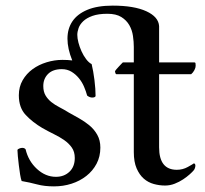

<svg xmlns="http://www.w3.org/2000/svg" viewBox="-20 -653 730 683"><path d="M671 -431Q675 -431 675.5 -427.5Q676 -424 676 -419Q676 -412 671.5 -403.5Q667 -395 660 -389H546V-129Q546 -49 609 -49Q630 -49 648 -59Q666 -69 670 -72Q675 -70 675 -64Q675 -59 673 -54Q671 -49 669 -47Q665 -42 655 -33Q645 -24 631.5 -15Q618 -6 601.5 0.5Q585 7 567 7Q547 7 527 1.5Q507 -4 491.5 -17.5Q476 -31 466 -54Q456 -77 456 -112V-389H394Q392 -389 390.5 -393Q389 -397 389 -399Q390 -402 394 -406.5Q398 -411 402.5 -416Q407 -421 411.5 -425.5Q416 -430 417 -431H456V-486Q456 -504 453 -525Q450 -546 440 -563.5Q430 -581 411.5 -592.5Q393 -604 362 -604Q330 -604 309 -596.5Q288 -589 276 -577.5Q264 -566 259.5 -553Q255 -540 255 -529Q255 -517 259 -501.5Q263 -486 270 -470.5Q277 -455 286.5 -442.5Q296 -430 306 -425Q309 -413 311.5 -398.5Q314 -384 316 -368.5Q318 -353 319 -338Q320 -323 320 -312Q320 -309 316.5 -307.5Q313 -306 308 -306Q299 -306 290 -313Q286 -328 279 -344.5Q272 -361 260.5 -375Q249 -389 234 -398Q219 -407 200 -407Q168 -407 151 -390Q134 -373 134 -347Q134 -327 142 -313.5Q150 -300 162.5 -290Q175 -280 191.5 -271.5Q208 -263 224 -253Q242 -243 261.5 -232Q281 -221 298 -207Q315 -193 326 -173.5Q337 -154 337 -128Q337 -96 323.5 -70.5Q310 -45 287 -27Q264 -9 234.5 0.5Q205 10 172 10Q138 10 112 3Q86 -4 57 -9Q54 -17 51.5 -32.5Q49 -48 47 -65Q45 -82 43.5 -97Q42 -112 42 -120Q44 -123 49.5 -125Q55 -127 59 -127Q67 -127 71 -122Q81 -80 111.5 -52Q142 -24 179 -24Q208 -24 227 -42Q246 -60 246 -91Q246 -113 235.5 -128Q225 -143 208.5 -154.5Q192 -166 171.5 -176Q151 -186 130 -198Q96 -218 71.5 -244Q47 -270 47 -314Q47 -344 60.5 -367.5Q74 -391 96 -407Q118 -423 146 -431.5Q174 -440 202 -440Q212 -440 220.5 -439.5Q229 -439 237 -438Q220 -480 220 -515.5Q220 -551 237.5 -577Q255 -603 290.5 -618Q326 -633 381 -633Q457 -633 500.5 -613Q544 -593 546 -560V-431Z"/></svg>

Font: Vermiglione Medium
Style: Regular
Weight: 500
Version: Version 1.000